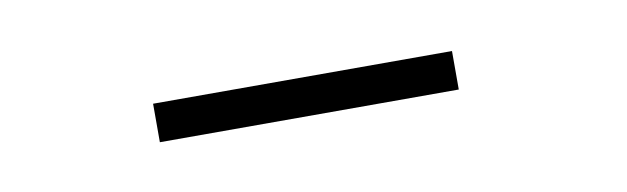

<svg xmlns="http://www.w3.org/2000/svg" viewBox="-22 -391 545 167"><g transform="rotate(-10 250.0 -308.0)"><path d="M112 -291V-325H376V-291Z"/></g></svg>

Font: Xanh Mono
Style: Regular
Weight: 400
Monospace: yes
Designer: Lam Bao, Duy Dao
Foundry: Yellow Type Foundry
Version: Version 3.101; ttfautohint (v1.8.3)